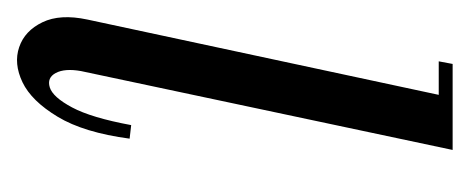

<svg xmlns="http://www.w3.org/2000/svg" viewBox="-191 -355 541 221"><g transform="rotate(90 79.5 -244.5)"><path d="M81.6 -495H141.6L50.8 -67.2Q47.5 -48.6 53 -38.2Q58.5 -27.9 69.6 -31.3Q80.8 -34.8 92.6 -56.9Q104.5 -79.1 113 -125L128.6 -123.2Q121.6 -70.5 103.4 -40.4Q85.2 -10.2 63.7 0.1Q42.1 10.4 23.2 3.9Q4.4 -2.5 -5.4 -22.9Q-15.2 -43.2 -8.5 -74.6ZM39.6 -479 42.6 -495H91.6L88.6 -479Z"/></g></svg>

Font: Emberly Black
Style: Italic
Weight: 900
Italic angle: -12°
Designer: Rajesh Rajput
Foundry: Rajesh Rajput
Version: Version 1.000